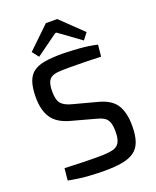

<svg xmlns="http://www.w3.org/2000/svg" viewBox="-164 -994 895 1101"><g transform="rotate(-20 283.0 -443.5)"><path d="M282 -702Q332 -701 385.5 -697Q439 -693 492 -681L485 -610Q442 -612 388.5 -613Q335 -614 285 -614Q250 -614 225 -612Q200 -610 184 -601Q168 -592 160.5 -572Q153 -552 153 -517Q153 -464 173 -442.5Q193 -421 238 -410L377 -373Q457 -353 487 -305.5Q517 -258 517 -178Q517 -118 503.5 -81Q490 -44 461.5 -24Q433 -4 388 4Q343 12 281 12Q247 12 191 9Q135 6 62 -8L69 -81Q128 -79 165.5 -77.5Q203 -76 230 -76Q257 -76 284 -76Q334 -76 363 -83.5Q392 -91 404 -113.5Q416 -136 416 -179Q416 -216 407.5 -237Q399 -258 380.5 -268.5Q362 -279 333 -286L190 -325Q115 -346 84 -393Q53 -440 53 -518Q53 -578 66.5 -615Q80 -652 108 -670.5Q136 -689 179 -695.5Q222 -702 282 -702ZM322 -899 455 -771 424 -731 292 -827H284L151 -731L120 -771L253 -899Z"/></g></svg>

Font: Exo 2 Medium
Style: Regular
Weight: 500
Designer: Natanael Gama
Foundry: Natanael Gama
Version: Version 2.010